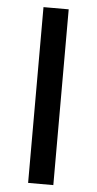

<svg xmlns="http://www.w3.org/2000/svg" viewBox="-54 -794 417 827"><g transform="rotate(5 154.5 -380.0)"><path d="M100 -760H209V0H100Z"/></g></svg>

Font: Noto Kufi Arabic Medium
Style: Regular
Weight: 500
Designer: Monotype Design Team, David Williams, Khaled Hosny
Foundry: Google LLC
Version: Version 2.109; ttfautohint (v1.8.4.7-5d5b)